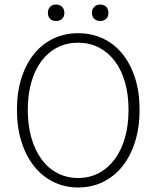

<svg xmlns="http://www.w3.org/2000/svg" viewBox="-20 -818 692 850"><path d="M326 12Q267 12 217 -12.5Q167 -37 131 -82Q95 -127 75 -190.5Q55 -254 55 -332Q55 -410 75 -472.5Q95 -535 131 -579.5Q167 -624 217 -647.5Q267 -671 326 -671Q386 -671 436 -647.5Q486 -624 522 -579.5Q558 -535 578 -472.5Q598 -410 598 -332Q598 -254 578 -190.5Q558 -127 522 -82Q486 -37 436 -12.5Q386 12 326 12ZM326 -30Q376 -30 417 -51.5Q458 -73 487.5 -112.5Q517 -152 533 -207.5Q549 -263 549 -332Q549 -400 533 -455Q517 -510 487.5 -548.5Q458 -587 417 -608Q376 -629 326 -629Q276 -629 234.5 -608Q193 -587 164 -548.5Q135 -510 119 -455Q103 -400 103 -332Q103 -263 119 -207.5Q135 -152 164 -112.5Q193 -73 234.5 -51.5Q276 -30 326 -30ZM228 -725Q212 -725 202 -734.5Q192 -744 192 -761Q192 -778 202 -788Q212 -798 228 -798Q244 -798 254.5 -788Q265 -778 265 -761Q265 -744 254.5 -734.5Q244 -725 228 -725ZM424 -725Q408 -725 397.5 -734.5Q387 -744 387 -761Q387 -778 397.5 -788Q408 -798 424 -798Q440 -798 450 -788Q460 -778 460 -761Q460 -744 450 -734.5Q440 -725 424 -725Z"/></svg>

Font: Giro Light
Style: Regular
Weight: 300
Designer: Paul D. Hunt
Foundry: Adobe Systems Incorporated
Version: Version 1.000;PS 1.0;hotconv 1.0.88;makeotf.lib2.5.647800